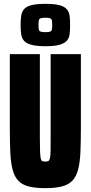

<svg xmlns="http://www.w3.org/2000/svg" viewBox="-20 -969 471 997"><path d="M215 8Q163 8 128.5 -1Q94 -10 74.5 -31Q55 -52 45.5 -88Q36 -124 33.5 -177.5Q31 -231 31 -306V-688H187V-252Q187 -207 188 -182Q189 -157 191.5 -146Q194 -135 199.5 -132.5Q205 -130 215 -130Q225 -130 230.5 -132.5Q236 -135 239 -146Q242 -157 242.5 -182Q243 -207 243 -252V-688H400V-306Q400 -231 397.5 -177.5Q395 -124 385.5 -88Q376 -52 356 -31Q336 -10 302 -1Q268 8 215 8ZM216 -729Q169 -729 142.5 -736.5Q116 -744 104.5 -757.5Q93 -771 90 -791.5Q87 -812 87 -839Q87 -866 90 -886.5Q93 -907 104.5 -921Q116 -935 142.5 -942Q169 -949 216 -949Q263 -949 289 -942Q315 -935 327 -921Q339 -907 341.5 -886.5Q344 -866 344 -839Q344 -812 341.5 -791.5Q339 -771 327 -757.5Q315 -744 289 -736.5Q263 -729 216 -729ZM216 -802Q233 -802 240.5 -805Q248 -808 249.5 -816Q251 -824 251 -839Q251 -854 249.5 -862.5Q248 -871 240.5 -874Q233 -877 216 -877Q198 -877 190.5 -874Q183 -871 181.5 -862.5Q180 -854 180 -839Q180 -824 181.5 -816Q183 -808 190.5 -805Q198 -802 216 -802Z"/></svg>

Font: Saira ExtraCondensed Black
Style: Regular
Weight: 900
Width: 2
Designer: Hector Gatti with collaboration of the Omnibus-Type team
Foundry: Omnibus-Type
Version: Version 1.101